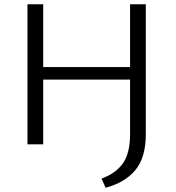

<svg xmlns="http://www.w3.org/2000/svg" viewBox="-20 -678 827 902"><path d="M665 -658V-47Q665 62 616 121Q567 180 476 204L457 161Q525 136 558 88.5Q591 41 591 -47V-304H183V0H109V-658H183V-363H591V-658Z"/></svg>

Font: Ysabeau
Style: Regular
Weight: 400
Designer: Christian Thalmann (Catharsis Fonts)
Version: Version 0.003